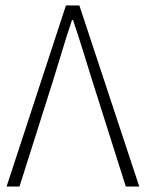

<svg xmlns="http://www.w3.org/2000/svg" viewBox="-20 -679 531 699"><path d="M4 0 220 -659H269L487 0H438L316 -385Q297 -446 281.5 -496Q266 -546 246 -606H242Q222 -546 207 -496Q192 -446 173 -385L51 0Z"/></svg>

Font: Source Sans 3 ExtraLight Light
Style: Regular
Weight: 300
Version: Version 3.052;hotconv 1.1.0;makeotfexe 2.6.0